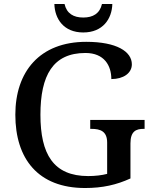

<svg xmlns="http://www.w3.org/2000/svg" viewBox="-20 -934 769 964"><path d="M398 -771C496 -771 542 -839 544 -914H492C481 -866 447 -846 398 -846C349 -846 315 -866 304 -914H253C255 -839 300 -771 398 -771ZM407 10C495 10 565 -6 635 -38V-214C635 -275 663 -287 701 -287H706V-332H433V-287H439C484 -287 518 -275 518 -218V-61C492 -54 457 -50 423 -50C248 -50 183 -160 183 -358C183 -556 246 -668 409 -668C504 -668 539 -604 539 -537C600 -537 642 -567 642 -611C642 -675 566 -724 413 -724C179 -724 57 -574 57 -358C57 -137 171 10 407 10Z"/></svg>

Font: Noto Serif Malayalam Medium
Style: Regular
Weight: 500
Designer: Indian type Foundry, Jelle Bosma, Monotype Design Team
Foundry: Monotype Imaging Inc.
Version: Version 2.104